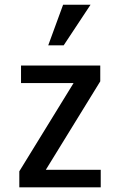

<svg xmlns="http://www.w3.org/2000/svg" viewBox="-20 -800 499 820"><path d="M62.5 -68.4 305.7 -463.9 316.4 -445.3H69.8V-520H408.2V-452.6L163.6 -55.2L152.8 -74.7H410.2V0H62.5ZM186 -606.4 249.5 -779.8H366.7L252 -606.4Z"/></svg>

Font: Monda Medium
Style: Regular
Weight: 500
Designer: Vernon Adams
Foundry: Vernon Adams
Version: Version 2.200